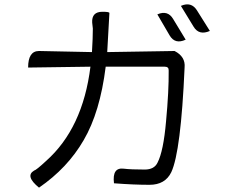

<svg xmlns="http://www.w3.org/2000/svg" viewBox="-20 -826 1040 881"><path d="M702 -760Q750 -781 775 -738L832 -644Q783 -621 758 -664L702 -760ZM810 -799Q858 -820 884 -778L943 -684Q893 -662 868 -704L810 -799ZM450 -772Q483 -772 482 -766Q482 -766 472 -587L781 -592Q832 -566 827 -516Q810 -130 766 -36Q738 22 666 22Q594 22 503 15Q494 -59 548 -52Q580 -48 644 -48Q688 -48 703 -80Q730 -132 742 -270Q755 -409 754 -502Q755 -520 736 -520H465Q439 -311 364 -183Q290 -55 159 35Q94 -18 136 -43Q147 -46 191 -87Q360 -237 395 -520L109 -516Q109 -592 159 -592L402 -587Q406 -653 406 -695L403 -722Q400 -772 450 -772Z"/></svg>

Font: Swei Half Moon CJK TC
Style: DemiLight
Weight: 350
Version: Version 2.125